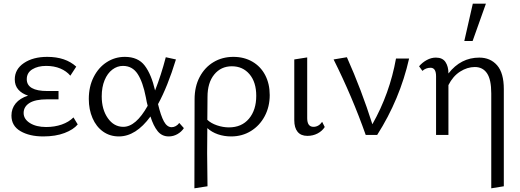

<svg xmlns="http://www.w3.org/2000/svg" viewBox="-20 -731 2816 1040"><path d="M42 -105Q42 -143 65 -171Q88 -199 132 -213Q98 -224 79 -246Q60 -268 60 -301Q60 -356 109.5 -389.5Q159 -423 236 -423Q335 -423 393 -370L361 -321Q340 -346 306.5 -360Q273 -374 230 -374Q185 -374 155 -355.5Q125 -337 125 -302Q125 -270 153 -254Q181 -238 236 -238H297V-193H236Q171 -193 139.5 -173Q108 -153 108 -119Q108 -86 142 -64.5Q176 -43 230 -43Q276 -43 314.5 -56.5Q353 -70 378 -95L401 -57Q378 -29 329.5 -10.5Q281 8 214 8Q140 8 91 -20.5Q42 -49 42 -105Z M461 -195Q461 -262 487.5 -314Q514 -366 558.5 -394.5Q603 -423 656 -423Q728 -423 764 -375.5Q800 -328 820 -241Q853 -325 878 -421L933 -409Q888 -262 836 -167Q851 -104 868 -73Q885 -42 910 -42Q921 -42 932 -48Q943 -54 951 -65L976 -37Q963 -17 941 -4.5Q919 8 894 8Q857 8 834 -20.5Q811 -49 795 -100Q716 8 624 8Q575 8 538 -18.5Q501 -45 481 -91.5Q461 -138 461 -195ZM648 -44Q716 -44 780 -158Q775 -175 770 -204Q754 -287 725.5 -330.5Q697 -374 646 -374Q615 -374 588.5 -354Q562 -334 546.5 -296.5Q531 -259 531 -209Q531 -138 564 -91Q597 -44 648 -44Z M1034 -193Q1034 -262 1061.5 -314Q1089 -366 1136.5 -394.5Q1184 -423 1244 -423Q1302 -423 1347 -397Q1392 -371 1416.5 -324Q1441 -277 1441 -216Q1441 -153 1414 -102Q1387 -51 1339.5 -21.5Q1292 8 1232 8Q1194 8 1160.5 -3.5Q1127 -15 1103 -37L1102 98Q1102 152 1104 278L1033 289Q1034 125 1034 -193ZM1220 -41Q1289 -41 1328.5 -88Q1368 -135 1368 -212Q1368 -286 1331.5 -329Q1295 -372 1236 -372Q1177 -372 1140.5 -327.5Q1104 -283 1104 -206L1103 -82Q1123 -63 1155.5 -52Q1188 -41 1220 -41Z M1574 -80V-409L1644 -420V-91Q1644 -44 1678 -44Q1706 -44 1725 -71L1739 -43Q1725 -21 1700 -8Q1675 5 1645 5Q1610 5 1592 -17Q1574 -39 1574 -80Z M1787 -409 1859 -421Q1938 -244 1997 -58Q2091 -224 2125 -414H2196Q2146 -193 2023 0H1961Q1888 -207 1787 -409Z M2552 -368Q2511 -368 2472 -343Q2433 -318 2409 -270V0H2342V-318Q2342 -364 2312 -364Q2287 -364 2268 -347L2250 -372Q2268 -393 2292 -406Q2316 -419 2341 -419Q2377 -419 2393 -395Q2409 -371 2409 -334V-333Q2476 -419 2576 -419Q2636 -419 2672.5 -377.5Q2709 -336 2709 -248V278L2641 289V-225Q2641 -300 2618 -334Q2595 -368 2552 -368ZM2541 -711H2612L2540 -509H2495Z"/></svg>

Font: LXGW Bright TC
Style: Regular
Weight: 400
Designer: Christian Thalmann (Catharsis Fonts)
Foundry: LXGW / Christian Thalmann (Catharsis Fonts) / Fontworks Inc.
Version: Version 5.501